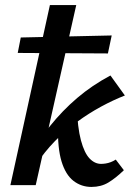

<svg xmlns="http://www.w3.org/2000/svg" viewBox="-20 -731 521 758"><path d="M21 0 177 -711H281L121 0ZM341 7Q301 7 270 -17Q239 -41 223 -93.5Q207 -146 209 -233L283 -314Q286 -227 299.5 -177Q313 -127 333.5 -105.5Q354 -84 379 -84Q387 -84 397 -85.5Q407 -87 417.5 -91Q428 -95 437 -101L469 -59Q437 -28 408 -10.5Q379 7 341 7ZM122 -80 85 -102Q129 -173 177.5 -233.5Q226 -294 284.5 -344Q343 -394 416 -433L473 -354Q427 -336 379 -310Q331 -284 284.5 -250Q238 -216 196.5 -173.5Q155 -131 122 -80ZM406 -520 50 -522 62 -583 421 -591Z"/></svg>

Font: Ysabeau
Style: Bold Italic
Weight: 700
Italic angle: -12°
Designer: Christian Thalmann (Catharsis Fonts)
Version: Version 2.002